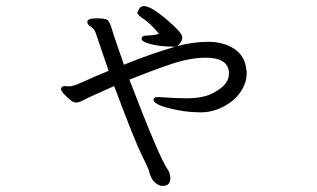

<svg xmlns="http://www.w3.org/2000/svg" viewBox="-20 -545 1040 629"><path d="M502 -227Q554 -223 591 -223Q628 -223 654 -230.5Q680 -238 705 -257.5Q730 -277 730 -305V-310Q725 -356 654 -356Q603 -356 540.5 -335Q478 -314 404 -284Q500 -33 528 8Q538 22 538 40Q538 64 512 64Q502 64 491.5 56Q481 48 475.5 36.5Q470 25 468.5 16.5Q467 8 444 -38Q421 -84 354 -263Q270 -226 254.5 -217.5Q239 -209 229.5 -209Q220 -209 210 -218Q180 -243 180 -253V-255Q183 -263 191 -263L207 -262Q220 -262 253.5 -277.5Q287 -293 336 -313Q318 -364 293 -439Q289 -450 277.5 -457.5Q266 -465 266 -473Q266 -485 295 -485Q324 -485 331.5 -480Q339 -475 345.5 -453Q352 -431 363 -399.5Q374 -368 386 -333Q480 -371 554 -392Q493 -392 457 -406Q444 -411 444 -418V-420Q446 -427 454.5 -428Q463 -429 475 -429.5Q487 -430 501 -434Q472 -469 451 -482.5Q430 -496 430 -504Q430 -506 435.5 -515.5Q441 -525 452 -525Q474 -525 525.5 -481.5Q577 -438 577 -423Q577 -414 571.5 -405.5Q566 -397 561 -394Q612 -408 662.5 -408Q713 -408 748 -384.5Q783 -361 787 -316Q788 -313 788 -310V-303Q788 -275 769.5 -246Q751 -217 714.5 -197Q678 -177 638 -177Q598 -177 564 -184Q483 -199 483 -219Q483 -227 496 -227Z"/></svg>

Font: LXGW WenKai Lite
Style: Regular
Weight: 400
Designer: LXGW / Fontworks Inc.
Foundry: LXGW / Fontworks Inc.
Version: Version 1.511; March 25, 2025